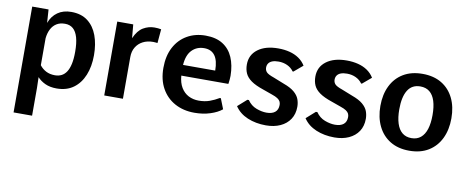

<svg xmlns="http://www.w3.org/2000/svg" viewBox="-66 -831 3297 1352"><g transform="rotate(10 1582.5 -155.0)"><path d="M73.2 228.5V-528.3H189.9L196.3 -433.1Q214.8 -483.4 254.4 -511.2Q293.9 -539.1 351.6 -539.1Q422.9 -539.1 469.2 -503.7Q515.6 -468.3 538.3 -406.7Q561 -345.2 561 -266.1Q561 -185.5 535.6 -123.3Q510.3 -61 461.7 -25.6Q413.1 9.8 341.8 9.8Q293.9 9.8 259.5 -6.3Q225.1 -22.5 203.6 -46.9L205.6 29.8V228.5ZM314 -79.6Q339.8 -79.6 360.6 -89.8Q381.3 -100.1 396 -122.3Q410.6 -144.5 418.5 -180.2Q426.3 -215.8 426.3 -266.6Q426.3 -328.6 414.8 -368.9Q403.3 -409.2 380.4 -429.2Q357.4 -449.2 322.3 -449.2Q286.1 -449.2 261.5 -433.6Q236.8 -418 222.7 -390.1Q208.5 -362.3 204.6 -325.2V-132.3Q223.1 -107.9 250.2 -93.8Q277.3 -79.6 314 -79.6Z M681.2 0V-528.3H795.4L804.2 -431.2Q829.6 -488.8 867.2 -510.7Q904.8 -532.7 946.8 -532.7Q959.5 -532.7 971.4 -531.7Q983.4 -530.8 995.1 -528.3L986.3 -428.7Q978 -429.7 969.7 -430.4Q961.4 -431.2 955.1 -431.2Q913.6 -431.2 882.1 -414.8Q850.6 -398.4 832.8 -368.7Q814.9 -338.9 814.9 -298.3V0Z M1326.7 9.8Q1247.6 9.8 1186.8 -23.4Q1126 -56.6 1091.8 -117.9Q1057.6 -179.2 1057.6 -263.7Q1057.6 -349.6 1090.3 -411.4Q1123 -473.1 1180.7 -506.1Q1238.3 -539.1 1312 -539.1Q1386.7 -539.1 1435.3 -508.3Q1483.9 -477.5 1508.1 -421.9Q1532.2 -366.2 1533.2 -291Q1533.2 -278.8 1532 -265.6Q1530.8 -252.4 1529.5 -243.2Q1528.3 -233.9 1527.8 -231.9H1191.4Q1195.3 -181.2 1215.8 -147.2Q1236.3 -113.3 1269 -96.4Q1301.8 -79.6 1342.3 -79.6Q1385.3 -79.6 1419.7 -92Q1454.1 -104.5 1485.8 -123.5H1493.2L1522.5 -49.3Q1491.2 -23.4 1439.7 -6.8Q1388.2 9.8 1326.7 9.8ZM1190.4 -308.1H1420.4Q1419.9 -379.9 1394 -415Q1368.2 -450.2 1317.4 -450.2Q1264.6 -450.2 1230 -414.8Q1195.3 -379.4 1190.4 -308.1Z M1837.9 9.8Q1765.6 9.8 1706.5 -14.9Q1647.5 -39.6 1615.2 -88.4L1679.2 -145H1689.9Q1714.8 -108.4 1753.7 -93.8Q1792.5 -79.1 1826.7 -79.1Q1866.7 -79.1 1887.9 -96.7Q1909.2 -114.3 1909.2 -148.4Q1909.2 -161.1 1904.1 -172.1Q1898.9 -183.1 1884.5 -192.9Q1870.1 -202.6 1842.3 -211.9L1776.4 -235.4Q1719.7 -254.4 1688.5 -276.6Q1657.2 -298.8 1644.8 -326.4Q1632.3 -354 1632.3 -389.2Q1632.3 -458.5 1686.3 -498.8Q1740.2 -539.1 1831.5 -539.1Q1875.5 -539.1 1912.8 -529.5Q1950.2 -520 1979.2 -500.2Q2008.3 -480.5 2026.9 -450.2L1963.9 -397H1958Q1940.9 -421.4 1912.4 -434.8Q1883.8 -448.2 1849.6 -448.2Q1822.3 -448.2 1804.7 -441.4Q1787.1 -434.6 1778.3 -421.9Q1769.5 -409.2 1769.5 -391.6Q1769.5 -372.6 1781.7 -359.1Q1793.9 -345.7 1835 -331.5L1911.1 -301.3Q1961.4 -283.2 1988 -260.5Q2014.6 -237.8 2024.4 -211.9Q2034.2 -186 2034.2 -157.2Q2034.2 -105.5 2009.5 -68.1Q1984.9 -30.8 1940.7 -10.5Q1896.5 9.8 1837.9 9.8Z M2327.6 9.8Q2255.4 9.8 2196.3 -14.9Q2137.2 -39.6 2105 -88.4L2168.9 -145H2179.7Q2204.6 -108.4 2243.4 -93.8Q2282.2 -79.1 2316.4 -79.1Q2356.4 -79.1 2377.7 -96.7Q2398.9 -114.3 2398.9 -148.4Q2398.9 -161.1 2393.8 -172.1Q2388.7 -183.1 2374.3 -192.9Q2359.9 -202.6 2332 -211.9L2266.1 -235.4Q2209.5 -254.4 2178.2 -276.6Q2147 -298.8 2134.5 -326.4Q2122.1 -354 2122.1 -389.2Q2122.1 -458.5 2176 -498.8Q2230 -539.1 2321.3 -539.1Q2365.2 -539.1 2402.6 -529.5Q2439.9 -520 2469 -500.2Q2498 -480.5 2516.6 -450.2L2453.6 -397H2447.8Q2430.7 -421.4 2402.1 -434.8Q2373.5 -448.2 2339.4 -448.2Q2312 -448.2 2294.4 -441.4Q2276.9 -434.6 2268.1 -421.9Q2259.3 -409.2 2259.3 -391.6Q2259.3 -372.6 2271.5 -359.1Q2283.7 -345.7 2324.7 -331.5L2400.9 -301.3Q2451.2 -283.2 2477.8 -260.5Q2504.4 -237.8 2514.2 -211.9Q2523.9 -186 2523.9 -157.2Q2523.9 -105.5 2499.3 -68.1Q2474.6 -30.8 2430.4 -10.5Q2386.2 9.8 2327.6 9.8Z M2863.3 10.3Q2783.2 10.3 2726.3 -24.4Q2669.4 -59.1 2639.2 -121.3Q2608.9 -183.6 2608.9 -265.6Q2608.9 -347.7 2639.2 -409.2Q2669.4 -470.7 2726.3 -504.9Q2783.2 -539.1 2863.3 -539.1Q2943.4 -539.1 3000 -504.9Q3056.6 -470.7 3086.7 -409.2Q3116.7 -347.7 3116.7 -265.6Q3116.7 -183.6 3086.7 -121.3Q3056.6 -59.1 3000 -24.4Q2943.4 10.3 2863.3 10.3ZM2863.3 -79.6Q2902.8 -79.6 2929.2 -101.6Q2955.6 -123.5 2968.8 -164.8Q2981.9 -206.1 2981.9 -265.1Q2981.9 -324.2 2969 -365.2Q2956.1 -406.2 2929.7 -427.7Q2903.3 -449.2 2863.3 -449.2Q2803.2 -449.2 2773.7 -401.6Q2744.1 -354 2744.1 -265.1Q2744.1 -206.1 2757.3 -164.6Q2770.5 -123 2796.9 -101.3Q2823.2 -79.6 2863.3 -79.6Z"/></g></svg>

Font: Comme SemiBold
Style: Regular
Weight: 600
Version: Version 1.000;gftools[0.9.27]